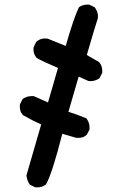

<svg xmlns="http://www.w3.org/2000/svg" viewBox="-20 -808 540 826"><path d="M79.1 -312.5Q70.3 -322.3 67.9 -331.5Q65.4 -340.8 65.4 -346.7Q65.4 -352.5 65.4 -358.4L77.1 -381.8Q94.7 -394.5 116.2 -394.5Q119.1 -394.5 125 -394.5L186.5 -367.2L229.5 -515.6Q161.1 -544.9 137.7 -558.6Q124 -574.2 124 -595.7Q124 -603.5 125 -605.5L135.7 -627.9Q152.3 -642.6 172.9 -642.6Q177.7 -642.6 185.5 -641.6L262.7 -610.4Q297.9 -732.4 318.4 -774.4L319.3 -776.4Q334 -788.1 355.5 -788.1Q358.4 -788.1 364.3 -788.1L387.7 -776.4Q401.4 -757.8 401.4 -738.3Q401.4 -728.5 399.4 -724.6Q386.7 -686.5 353.5 -571.3L406.2 -541Q419.9 -525.4 419.9 -503.9Q419.9 -501 419.9 -495.1L408.2 -471.7Q390.6 -459 369.1 -459Q361.3 -459 359.4 -460L318.4 -478.5L274.4 -327.1Q312.5 -315.4 351.6 -298.8Q365.2 -281.2 365.2 -259.8Q365.2 -256.8 365.2 -251L353.5 -228.5Q343.8 -219.7 334.5 -217.3Q325.2 -214.8 319.3 -214.8Q313.5 -214.8 308.6 -214.8L248 -232.4Q204.1 -59.6 177.7 -14.6Q162.1 -2 140.6 -2Q137.7 -2 131.8 -2L108.4 -13.7Q95.7 -31.2 93.8 -53.7L157.2 -272.5Q118.2 -290 79.1 -312.5Z"/></svg>

Font: JasonHandwriting2
Style: SemiBold
Weight: 600
Version: Version 1.04.7